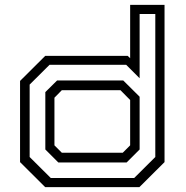

<svg xmlns="http://www.w3.org/2000/svg" viewBox="-20 -770 767 790"><path d="M553.5 0H166L62.5 -103V-437L166 -540H505.5L515.5 -530.5V-750H657V-103ZM532 -37.5 619 -124V-712.5H554.5V-448L499 -503.5H184L102 -422V-124L189 -37.5ZM501 -101.5H220L166.5 -155V-391L215 -439H487L554.5 -372V-155ZM485 -141.5 515.5 -172V-358.5L475.5 -399H234.5L204 -368V-172L234.5 -141.5Z"/></svg>

Font: Tourney Expanded
Style: Regular
Weight: 400
Width: 7
Designer: Tyler Finck
Foundry: Etcetera Type Co
Version: Version 1.010; ttfautohint (v1.8.3)